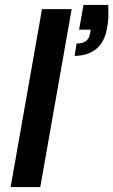

<svg xmlns="http://www.w3.org/2000/svg" viewBox="-20 -757 459 777"><path d="M23 0 150 -720H270L143 0ZM282 -531 290 -581Q315 -581 327.5 -590.5Q340 -600 344 -619L347 -637H300L318 -737H418Q419 -709 418.5 -687.5Q418 -666 413 -643Q404 -588 370 -559.5Q336 -531 282 -531Z"/></svg>

Font: DM Sans 17pt SemiBold
Style: Italic
Weight: 600
Italic angle: -10°
Version: Version 4.004;gftools[0.9.30]